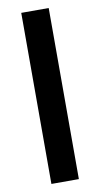

<svg xmlns="http://www.w3.org/2000/svg" viewBox="-87 -800 437 840"><g transform="rotate(-10 131.5 -380.0)"><path d="M193 0V-760H71V0Z"/></g></svg>

Font: Noto Sans Myanmar UI SemiCondensed SemiBold
Style: Regular
Weight: 600
Width: 4
Designer: Monotype Design Team
Foundry: Monotype Imaging Inc.
Version: Version 2.103